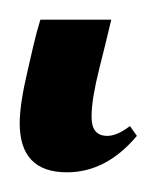

<svg xmlns="http://www.w3.org/2000/svg" viewBox="-20 67 159 195"><path d="M119 205Q88 242 48 242Q0 242 0 192Q0 173 8 139Q11 126 14 113Q17 100 21 87H93Q90 100 87 112Q84 124 81 136Q77 152 75 164Q73 176 73 186Q73 205 89 205Q99 205 112 195Z"/></svg>

Font: GFS Didot
Style: Bold Italic
Weight: 700
Italic angle: -12°
Designer: Designed by Takis Katsoulidis and George D. Matthiopoulos.
Foundry: Designed by Takis Katsoulidis and George D. Matthiopoulos.
Version: Version 1.0